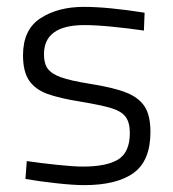

<svg xmlns="http://www.w3.org/2000/svg" viewBox="-20 -529 504 559"><path d="M54 -8 58 -60Q99 -54 147 -49Q195 -44 221 -44Q291 -44 324.5 -65Q358 -86 358 -142Q358 -172 346 -188.5Q334 -205 304.5 -214Q275 -223 215 -233Q152 -243 117 -256Q82 -269 64.5 -295Q47 -321 47 -368Q47 -443 98 -476Q149 -509 224 -509Q294 -509 401 -492L399 -440Q359 -446 309 -451Q259 -456 226 -456Q108 -456 108 -371Q108 -344 119 -329Q130 -314 157.5 -304Q185 -294 242 -285Q311 -274 347.5 -259.5Q384 -245 401 -219Q418 -193 418 -145Q418 -61 369 -25.5Q320 10 225 10Q194 10 144 4.5Q94 -1 54 -8Z"/></svg>

Font: Cairo Light
Style: Regular
Weight: 300
Designer: Mohamed Gaber, Accademia di Belle Arti di Urbino and others
Foundry: Kief Type Foundry, Accademia di Belle Arti di Urbino and others
Version: Version 3.011